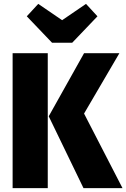

<svg xmlns="http://www.w3.org/2000/svg" viewBox="-20 -969 651 989"><path d="M226 -695V0H45V-695ZM595 -695 413 -384 611 0H410L231 -370L413 -695ZM423 -949 482 -885 352 -749H248L118 -885L177 -949L300 -865Z"/></svg>

Font: Fira Sans Condensed ExtraBold
Style: Regular
Weight: 800
Width: 3
Designer: Carrois Corporate & Edenspiekermann AG
Foundry: Carrois Corporate GbR & Edenspiekermann AG
Version: Version 4.203